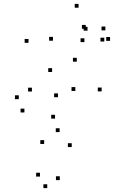

<svg xmlns="http://www.w3.org/2000/svg" viewBox="-20 -585 660 999"><path d="M508.8 -109.5V-129.5H488.8V-109.5ZM379.5 -264.2V-284.2H359.5V-264.2ZM255.6 -373.2V-393.2H235.6V-373.2ZM426.2 -435.3V-455.3H406.2V-435.3ZM435.4 -425.4V-445.4H415.4V-425.4ZM419.2 -365.8V-385.8H399.2V-365.8ZM552.7 -372.4V-392.4H532.7V-372.4ZM528.2 -427V-447H508.2V-427ZM522.7 -368.9V-388.9H502.7V-368.9ZM388.8 -544.9V-564.9H368.8V-544.9ZM128.3 -362.2V-382.2H108.3V-362.2ZM251 -210.4V-230.4H231V-210.4ZM372.1 -111.8V-131.8H352.1V-111.8ZM281.6 -79.1V-99.1H261.6V-79.1ZM146.1 -108.8V-128.8H126.1V-108.8ZM77.8 -69.1V-89.1H57.8V-69.1ZM107 0.2V-19.8H87V0.2ZM266.4 32.2V12.2H246.4V32.2ZM291.1 352.2V332.2H271.1V352.2ZM353.2 180.2V160.2H333.2V180.2ZM290.2 102.3V82.3H270.2V102.3ZM209.7 164.1V144.1H189.7V164.1ZM188 333.8V313.8H168V333.8ZM225.8 393.8V373.8H205.8V393.8Z"/></svg>

Font: Monaspace Radon Dots Var
Style: Regular
Weight: 400
Designer: Riley Cran and the Lettermatic Team
Version: Version 1.100 (Monaspace Radon Dots)